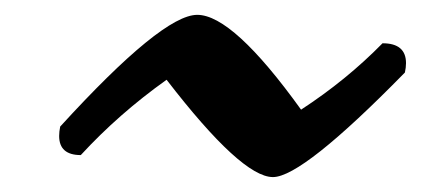

<svg xmlns="http://www.w3.org/2000/svg" viewBox="-20 -773 570 260"><path d="M349.6 -533.2Q307.1 -533.2 205.6 -665Q141.1 -619.1 89.4 -563Q60.1 -563 60.1 -588.9Q60.1 -594.7 61.5 -601.6Q199.7 -752.9 247.1 -752.9Q295.4 -752.9 387.7 -624.5Q449.2 -664.6 498 -714.4Q529.8 -714.4 529.8 -687.5Q529.8 -681.6 528.3 -674.8Q389.6 -533.2 349.6 -533.2Z"/></svg>

Font: Balgruf
Style: Italic
Weight: 500
Italic angle: -12°
Designer: Paul James Miller
Foundry: High-Logic / Made with FontCreator
Version: Version 1.201;March 28, 2021;FontCreator 13.0.0.2683 64-bit